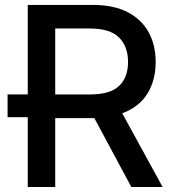

<svg xmlns="http://www.w3.org/2000/svg" viewBox="-20 -747 697 767"><path d="M90.9 0V-278.8H10.3V-370H90.9V-727.3H350.1Q434.7 -727.3 490.4 -698.2Q546.2 -669 574 -617.7Q601.9 -566.4 601.9 -499.3Q601.9 -426.1 568.7 -372.7Q535.5 -319.2 468.4 -294.4L629.6 0H504.6L356.9 -275.2Q353.3 -275.2 349.8 -275.2H200.6V0ZM200.6 -369.7H339.8Q420.1 -369.7 455.8 -403.8Q491.5 -437.9 491.5 -499.3Q491.5 -561.1 455.6 -597.1Q419.7 -633.2 338.4 -633.2H200.6Z"/></svg>

Font: Inter Zeller Medium
Style: Regular
Weight: 500
Designer: Rasmus Andersson; Joe Bland
Foundry: zeller
Version: Version 3.015;git-dec3a8cb1